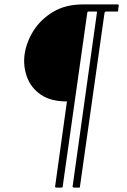

<svg xmlns="http://www.w3.org/2000/svg" viewBox="-20 -762 574 867"><path d="M458 -710Q457 -710 454.5 -708Q452 -706 452 -704L341 81Q341 82 341 83.5Q341 85 338 85H313Q310 85 308.5 82.5Q307 80 308 79L418 -707Q418 -709 417.5 -709.5Q417 -710 415 -710H380Q378 -710 376 -708Q374 -706 374 -704L263 81Q263 83 262 84Q261 85 259 85H234Q232 85 230 83.5Q228 82 229 79L282 -302Q282 -303 282 -303.5Q282 -304 281 -304Q209 -304 164.5 -334.5Q120 -365 102 -414Q84 -463 91 -516Q99 -572 131.5 -623.5Q164 -675 220 -708.5Q276 -742 354 -742H512Q514 -742 515.5 -740.5Q517 -739 516 -737L513 -712Q512 -710 512 -710Q512 -710 510 -710Z"/></svg>

Font: Libre Franklin Thin Thin
Style: Italic
Weight: 250
Italic angle: -8°
Version: Version 3.000